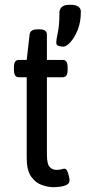

<svg xmlns="http://www.w3.org/2000/svg" viewBox="-20 -772 356 798"><path d="M203 6Q180 6 154 -3Q128 -12 109.5 -38Q91 -64 91 -115V-451H58Q38 -451 38 -481V-493Q38 -523 58 -523H91L103 -628Q105 -650 135 -650H145Q175 -650 175 -628V-523H241Q261 -523 261 -493V-481Q261 -451 241 -451H175V-129Q175 -90 186.5 -78Q198 -66 214 -66Q229 -66 236.5 -68.5Q244 -71 248 -71Q255 -71 259.5 -61Q264 -51 266.5 -39.5Q269 -28 269 -23Q269 -10 257.5 -4Q246 2 230 4Q214 6 203 6ZM243 -578Q235 -578 224.5 -581Q214 -584 214 -593Q214 -609 220.5 -638Q227 -667 227 -720Q227 -734 237 -743Q247 -752 267 -752H276Q295 -752 305.5 -744.5Q316 -737 316 -724Q316 -679 302.5 -646.5Q289 -614 272 -596Q255 -578 243 -578Z"/></svg>

Font: Asap Condensed VF Beta
Style: Regular
Weight: 400
Designer: Pablo Cosgaya
Foundry: Omnibus-Type
Version: Version 1.008